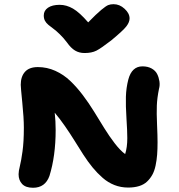

<svg xmlns="http://www.w3.org/2000/svg" viewBox="-20 -930 848 908"><path d="M517.1 -910.2Q545.9 -910.2 569.3 -888.4Q592.8 -866.7 592.8 -842.8Q592.8 -825.2 577.6 -805.4Q562.5 -785.6 505.9 -738.8Q458 -701.7 435.8 -690.4Q413.6 -679.2 379.9 -679.2Q354.5 -679.2 335 -690.9Q315.4 -702.6 296.9 -729Q280.8 -750.5 262.9 -767.8Q245.1 -785.2 232.4 -794.2Q219.7 -803.2 209 -812.3Q198.2 -821.3 192.6 -831.8Q187 -842.3 187 -856.9Q187 -879.9 207 -893.6Q227.1 -907.2 262.2 -907.2Q294.4 -907.2 325.4 -889.2Q356.4 -871.1 397 -824.2Q436 -864.3 458.7 -883.1Q481.4 -901.9 491.9 -906Q502.4 -910.2 517.1 -910.2ZM136.2 -42Q101.6 -42 84.7 -59.8Q67.9 -77.6 67.9 -106Q67.9 -120.6 74 -144.5Q80.1 -168.5 86.4 -213.9Q92.8 -259.3 92.8 -326.2Q92.8 -372.1 85.4 -444.8Q78.1 -517.6 78.1 -528.8Q78.1 -567.9 98.1 -590.3Q118.2 -612.8 159.2 -612.8Q202.1 -612.8 241.7 -595Q281.2 -577.1 312.5 -547.1Q343.8 -517.1 371.8 -480Q399.9 -442.9 425.3 -401.6Q450.7 -360.4 473.6 -323.2Q496.6 -286.1 522.2 -252.7Q547.9 -219.2 571.8 -201.2Q582 -232.9 582 -276.9Q582 -310.1 578.1 -370.1Q574.2 -430.2 575.4 -472.7Q576.7 -515.1 586.9 -554.2Q603.5 -616.2 653.8 -616.2Q679.2 -616.2 697.3 -606Q715.3 -595.7 723.1 -580.1Q731 -564.5 733.9 -545.7Q736.8 -526.9 731.9 -509.8Q723.1 -466.8 721.7 -430.9Q720.2 -395 722.7 -341.3Q725.1 -287.6 725.1 -257.8Q725.1 -224.1 723.1 -198.5Q721.2 -172.9 715.8 -147.2Q710.4 -121.6 700.4 -103.5Q690.4 -85.4 675.5 -71.3Q660.6 -57.1 637.9 -50Q615.2 -43 585.9 -43Q551.8 -43 521.2 -54.9Q490.7 -66.9 465.6 -88.9Q440.4 -110.8 418.2 -137.7Q396 -164.6 374 -198.7Q352.1 -232.9 332.3 -264.9Q312.5 -296.9 287.4 -333.3Q262.2 -369.6 238.8 -397Q243.2 -356.9 243.2 -314.9Q243.2 -192.4 213.9 -98.1Q193.8 -42 136.2 -42Z"/></svg>

Font: Shantell Sans Irregular
Style: Bold
Weight: 700
Designer: Stephen Nixon, Anya Danilova, Shantell Martin
Foundry: Arrow Type
Version: Version 1.006;[9816181b4]